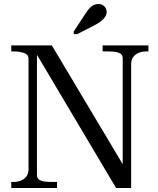

<svg xmlns="http://www.w3.org/2000/svg" viewBox="-20 -936 785 956"><path d="M36 0V-30H47Q66 -30 83 -36.5Q100 -43 111 -57Q122 -71 122 -94V-644Q122 -659 110.5 -666.5Q99 -674 82 -677Q65 -680 47 -680H36V-710H238L608 -90L591 -86V-646Q591 -660 581.5 -667.5Q572 -675 555.5 -677.5Q539 -680 517 -680H491V-710H719V-680H708Q689 -680 672 -673.5Q655 -667 644 -653Q633 -639 633 -616V0H558L147 -692L164 -696V-64Q164 -50 173.5 -42.5Q183 -35 200 -32.5Q217 -30 238 -30H264V0ZM408 -872 347 -779V-766H364L452 -811Q470 -820 483 -830.5Q496 -841 503.5 -852.5Q511 -864 511 -877Q511 -892 500 -904Q489 -916 469 -916Q457 -916 446.5 -911Q436 -906 427 -896.5Q418 -887 408 -872Z"/></svg>

Font: Roboto Serif 144pt
Style: Regular
Weight: 400
Version: Version 1.008